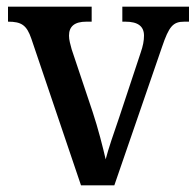

<svg xmlns="http://www.w3.org/2000/svg" viewBox="-20 -556 589 576"><path d="M74 -440 223 0H323L466 -415C487 -477 499 -491 533 -491H547V-536H347V-491H356C394 -491 412 -477 412 -449C412 -434 409 -418 402 -398L338 -205C322 -159 304 -106 297 -78C289 -113 274 -172 258 -220L195 -408C191 -423 187 -436 187 -449C187 -477 204 -491 239 -491H255V-536H4V-491C44 -491 60 -481 74 -440Z"/></svg>

Font: Noto Serif Bengali SemiCondensed
Style: Regular
Weight: 400
Width: 4
Designer: Juan Bruce, Universal Thirst, Indian Type Foundry and the Monotype Design Team.
Foundry: Monotype Imaging Inc.
Version: Version 2.003